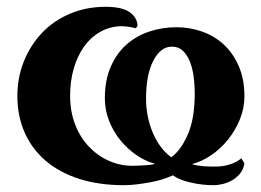

<svg xmlns="http://www.w3.org/2000/svg" viewBox="-20 -532 766 564"><path d="M698 -52Q695 -34 685 -22Q675 -10 662 -2.5Q649 5 634.5 8.5Q620 12 608 12Q573 12 539 4Q505 -4 488 -17Q475 -11 458 -5.5Q441 0 421.5 3.5Q402 7 382 9.5Q362 12 344 12Q271 12 213 -6.5Q155 -25 114.5 -59.5Q74 -94 52.5 -142.5Q31 -191 31 -250Q31 -304 50 -351.5Q69 -399 103 -435Q137 -471 185 -491.5Q233 -512 290 -512Q338 -512 360.5 -496.5Q383 -481 384 -456L379 -449Q356 -455 335 -455Q302 -454 274.5 -438.5Q247 -423 227.5 -396Q208 -369 197 -332Q186 -295 186 -250Q186 -205 200.5 -167Q215 -129 240.5 -102Q266 -75 299 -60Q332 -45 370 -45Q377 -45 386.5 -45.5Q396 -46 405.5 -46.5Q415 -47 423 -48Q431 -49 435 -51Q408 -58 381.5 -76Q355 -94 334 -119.5Q313 -145 300.5 -177Q288 -209 288 -243Q288 -297 305.5 -336.5Q323 -376 352 -401.5Q381 -427 419 -439.5Q457 -452 499 -452Q537 -452 573 -439.5Q609 -427 636.5 -402Q664 -377 681 -338.5Q698 -300 698 -249Q698 -214 684.5 -181Q671 -148 649 -121Q627 -94 599.5 -75.5Q572 -57 544 -50Q558 -45 582 -43.5Q606 -42 623 -43Q640 -44 658 -50Q676 -56 689 -67ZM409 -242Q409 -190 428.5 -143Q448 -96 483 -70Q511 -90 531.5 -136.5Q552 -183 552 -257Q552 -284 548.5 -309Q545 -334 537 -353Q529 -372 516.5 -383.5Q504 -395 485 -395Q452 -395 430.5 -354Q409 -313 409 -242Z"/></svg>

Font: PT Serif
Style: Bold
Weight: 700
Designer: A.Korolkova, O.Umpeleva, V.Yefimov
Foundry: ParaType Ltd
Version: Version 1.000W OFL; ttfautohint (v1.6)